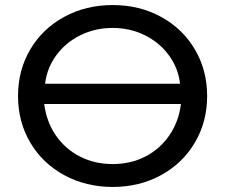

<svg xmlns="http://www.w3.org/2000/svg" viewBox="-20 -728 888 756"><path d="M51 -350Q51 -451.7 99.3 -533.5Q147.6 -615.3 233 -661.7Q318.4 -708.1 423.7 -708.1Q529 -708.1 614 -661.7Q699 -615.3 747.3 -533.5Q795.6 -451.7 795.6 -350Q795.6 -248.3 747.3 -166.5Q699 -84.7 614 -38.3Q529 8.1 423.7 8.1Q318.4 8.1 233 -38.3Q147.6 -84.7 99.3 -166.5Q51 -248.3 51 -350ZM692.4 -318.4H154.1Q163 -248.4 199.9 -194.9Q236.7 -141.3 294.8 -111.6Q352.9 -82 423.7 -82Q494.6 -82 552.2 -111.6Q609.9 -141.3 646.7 -194.9Q683.6 -248.4 692.4 -318.4ZM423.7 -618Q354.6 -618 296.5 -589.3Q238.4 -560.6 201.6 -510.3Q164.7 -460 157.6 -398.3H689Q681.9 -460 645 -510.3Q608.1 -560.6 550.1 -589.3Q492 -618 423.7 -618Z"/></svg>

Font: iiserrat Thin
Style: Regular
Weight: 100
Designer: Akira Ohta
Foundry: Akira Ohta
Version: Version 1.200;Glyphs 3.3.1 (3343)